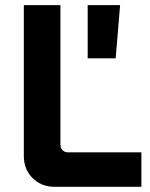

<svg xmlns="http://www.w3.org/2000/svg" viewBox="-20 -720 580 740"><path d="M190.9 0Q139.2 0 105.5 -33.7Q71.8 -67.4 71.8 -119.1V-700.2H212.9V-161.1Q212.9 -148.9 221.4 -140.9Q230 -132.8 242.2 -132.8H524.9V0ZM317.9 -495.1V-700.2H442.9L425.8 -495.1Z"/></svg>

Font: SUSE
Style: Bold
Weight: 700
Designer: Rene Bieder
Foundry: SUSE
Version: Version 1.000